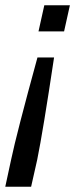

<svg xmlns="http://www.w3.org/2000/svg" viewBox="-37 -530 289 728"><path d="M109 -411 131 -510H228L206 -411ZM105 -312H168Q126 -32 104 76L81 178H-17L5 76Q26 -24 105 -312Z"/></svg>

Font: Saira Semi Condensed
Style: Italic
Weight: 400
Width: 4
Italic angle: -12°
Designer: Hector Gatti with collaboration of the Omnibus-Type team
Foundry: Omnibus-Type
Version: Version 1.001; ttfautohint (v1.8)